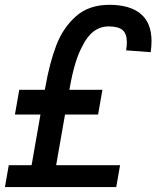

<svg xmlns="http://www.w3.org/2000/svg" viewBox="-22 -758 642 778"><path d="M13.5 -88.5H106L142 -294H38.5L56 -394H159.5L162.5 -409Q179 -503 206 -574Q233 -645 285.5 -691.8Q338 -738.5 421.5 -738.5Q504 -738.5 548 -702Q592 -665.5 592 -591Q592 -569 588.5 -546.5L489 -554Q492 -572 492 -587Q492 -621 474.8 -636Q457.5 -651 418.5 -651Q350 -651 311 -569.5Q280 -513.5 260.5 -401.5L259 -394H393L375.5 -294H241.5L205.5 -88.5H464.5L449 0H-2Z"/></svg>

Font: JuliaMono MediumItalic
Style: Regular
Weight: 500
Italic angle: -9°
Monospace: yes
Designer: cormullion
Foundry: corm
Version: Version 0.049; ttfautohint (v1.8.4)